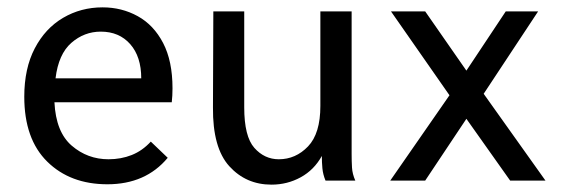

<svg xmlns="http://www.w3.org/2000/svg" viewBox="-20 -491 1540 522"><path d="M272 10Q171 10 108.5 -51.5Q46 -113 46 -228Q46 -305 74.5 -359.5Q103 -414 151.5 -442.5Q200 -471 259 -471Q311 -471 354.5 -447Q398 -423 423.5 -374Q449 -325 449 -251Q449 -242 448.5 -231.5Q448 -221 447 -213H128Q132 -132 175 -95Q218 -58 275 -58Q309 -58 338 -69.5Q367 -81 390 -106L436 -62Q376 10 272 10ZM131 -278H364Q364 -337 334 -371Q304 -405 254 -405Q209 -405 174 -374.5Q139 -344 131 -278Z M718 11Q649 11 603.5 -39Q558 -89 559 -199L560 -460H644V-199Q644 -120 671.5 -89Q699 -58 738 -58Q784 -58 817.5 -93Q851 -128 851 -203V-460H936V-72Q936 -53 937 -35.5Q938 -18 946 0H865Q858 -17 856.5 -33.5Q855 -50 855 -67Q834 -29 797.5 -9Q761 11 718 11Z M1041 0 1202 -232 1043 -460H1136L1248 -299L1355 -460H1443L1295 -236L1463 0H1367L1248 -168L1136 0Z"/></svg>

Font: Inconsolata Medium
Style: Regular
Weight: 500
Monospace: yes
Designer: Raph Levien, Cyreal, Brenton Simpson
Foundry: Raph Levien, Cyreal, Google
Version: Version 3.001; ttfautohint (v1.8.2.53-6de2)